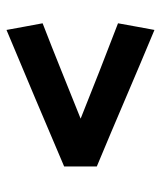

<svg xmlns="http://www.w3.org/2000/svg" viewBox="29 -616 507 606"><g transform="rotate(90 283.0 -313.5)"><path d="M506 -262V-365Q398 -410 290.5 -456Q183 -502 75 -547Q70 -519 64.5 -490Q59 -461 54 -432Q130 -403 205 -373.5Q280 -344 355 -314Q280 -284 204.5 -253.5Q129 -223 54 -194Q59 -166 64.5 -137.5Q70 -109 75 -80Q183 -125 290.5 -170.5Q398 -216 506 -262Z"/></g></svg>

Font: Repo Bold
Style: Bold
Weight: 700
Designer: Stefan Peev
Foundry: Context Ltd
Version: Version 1.502